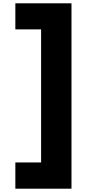

<svg xmlns="http://www.w3.org/2000/svg" viewBox="-20 -924 561 1163"><path d="M413 -904V219H73V60H229V-746H73V-904Z"/></svg>

Font: Parkinsans Light ExtraBold
Style: Regular
Weight: 800
Version: Version 1.000